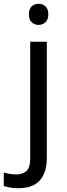

<svg xmlns="http://www.w3.org/2000/svg" viewBox="-75 -757 353 1017"><path d="M22 240Q-3 240 -22 236.5Q-41 233 -55 228V157Q-40 161 -24 164Q-8 167 11 167Q43 167 64 149.5Q85 132 85 83V-536H173V80Q173 130 157 166Q141 202 108 221Q75 240 22 240ZM78 -681Q78 -710 93 -723.5Q108 -737 130 -737Q150 -737 165.5 -723.5Q181 -710 181 -681Q181 -653 165.5 -639Q150 -625 130 -625Q108 -625 93 -639Q78 -653 78 -681Z"/></svg>

Font: hindi115
Style: Book
Weight: 400
Designer: Jelle Bosma - Monotype Design Team
Foundry: Monotype Imaging Inc.
Version: Version 2.003